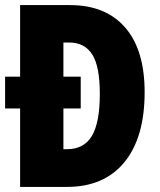

<svg xmlns="http://www.w3.org/2000/svg" viewBox="-20 -734 627 754"><path d="M255 -714Q395 -714 471.5 -626Q548 -538 548 -372Q548 -194 468.5 -97Q389 0 243 0H59V-308H0V-433H59V-714ZM252 -567H229V-433H297V-308H229V-148H242Q310 -148 341 -200.5Q372 -253 372 -365Q372 -474 342 -520.5Q312 -567 252 -567Z"/></svg>

Font: Noto Sans Tamil ExtraCondensed Black
Style: Regular
Weight: 900
Width: 2
Designer: Jelle Bosma - Monotype Design Team
Foundry: Monotype Imaging Inc.
Version: Version 2.004; ttfautohint (v1.8.4.7-5d5b)